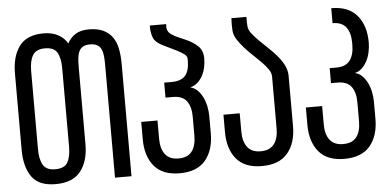

<svg xmlns="http://www.w3.org/2000/svg" viewBox="-49 -803 1841 905"><g transform="rotate(-5 871.0 -350.5)"><path d="M258 -535V-165C258 -133 253 -108.2 243 -90.5C233 -72.8 213.3 -64 184 -64C156 -64 136.8 -72.8 126.5 -90.5C116.2 -108.2 111 -133 111 -165V-535C111 -567 116.3 -591.8 127 -609.5C137.7 -627.2 157 -636 185 -636C213.7 -636 233 -627.2 243 -609.5C253 -591.8 258 -567 258 -535ZM399 -707C372.3 -707 350.8 -701.7 334.5 -691C318.2 -680.3 305.7 -666.3 297 -649C287.7 -666.3 273.3 -680.3 254 -691C234.7 -701.7 211.7 -707 185 -707C131.7 -707 93.2 -691 69.5 -659C45.8 -627 34 -584.3 34 -531V-169C34 -115.7 45 -73.2 67 -41.5C89 -9.8 126.7 6 180 6C234 6 273.5 -9.8 298.5 -41.5C323.5 -73.2 336 -115.7 336 -169V-535C336 -551 336.7 -565.2 338 -577.5C339.3 -589.8 342.2 -600.3 346.5 -609C350.8 -617.7 357 -624.3 365 -629C373 -633.7 384 -636 398 -636C412 -636 423.2 -633.7 431.5 -629C439.8 -624.3 446.2 -617.7 450.5 -609C454.8 -600.3 457.7 -589.8 459 -577.5C460.3 -565.2 461 -551 461 -535V0H539V-531C539 -557.7 536.8 -581.8 532.5 -603.5C528.2 -625.2 520.5 -643.7 509.5 -659C498.5 -674.3 484 -686.2 466 -694.5C448 -702.8 425.7 -707 399 -707Z M851 -393C863.7 -395.7 874.8 -401.2 884.5 -409.5C894.2 -417.8 902.3 -427.8 909 -439.5C915.7 -451.2 920.7 -464.2 924 -478.5C927.3 -492.8 929 -507.7 929 -523C929 -548.3 921.5 -568 906.5 -582C891.5 -596 874.3 -607.3 855 -616L817 -632.5C805 -637.5 793.7 -643.7 783 -651C772.3 -658.3 766 -668.3 764 -681C763.3 -682.3 763 -683.7 763 -685C763 -685.7 763.3 -686.7 764 -688V-700H687V-681C688.3 -667 691.3 -653.8 696 -641.5C700.7 -629.2 712.3 -617.7 731 -607C734.3 -605 739.2 -602.5 745.5 -599.5L766 -589.5L787.5 -579L804 -571C818 -563.7 829.3 -556.8 838 -550.5C846.7 -544.2 851 -536.3 851 -527V-520C851 -488 844.3 -464.3 831 -449C817.7 -433.7 796.3 -426 767 -426H731V-355H767C796.3 -355 817.7 -346.2 831 -328.5C844.3 -310.8 851 -286 851 -254V-165C851 -133 844.3 -108.2 831 -90.5C817.7 -72.8 796.3 -64 767 -64C739 -64 718.2 -72.8 704.5 -90.5C690.8 -108.2 684 -133 684 -165V-251H607V-169C607 -115.7 620.2 -73.2 646.5 -41.5C672.8 -9.8 713 6 767 6C821.7 6 862.3 -9.8 889 -41.5C915.7 -73.2 929 -115.7 929 -169V-250C929 -265.3 927.3 -281 924 -297C920.7 -313 915.7 -327.7 909 -341C902.3 -354.3 894.2 -365.7 884.5 -375C874.8 -384.3 863.7 -390.3 851 -393Z M1144 -701H1073C1072.3 -693.7 1072 -684 1072 -672C1072 -659.3 1072.3 -649.3 1073 -642C1074.3 -627.3 1079.5 -613 1088.5 -599C1097.5 -585 1108.2 -571.2 1120.5 -557.5C1132.8 -543.8 1146 -530.5 1160 -517.5C1174 -504.5 1187 -491.8 1199 -479.5C1211 -467.2 1220.8 -455.3 1228.5 -444C1236.2 -432.7 1240 -421.7 1240 -411V-165C1240 -133 1233.2 -108.2 1219.5 -90.5C1205.8 -72.8 1184.7 -64 1156 -64C1128 -64 1107.2 -72.8 1093.5 -90.5C1079.8 -108.2 1073 -133 1073 -165V-251H996V-169C996 -115.7 1009.2 -73.2 1035.5 -41.5C1061.8 -9.8 1102 6 1156 6C1210.7 6 1251.3 -9.8 1278 -41.5C1304.7 -73.2 1318 -115.7 1318 -169V-407C1318 -424.3 1313.8 -441.2 1305.5 -457.5C1297.2 -473.8 1286.7 -489.3 1274 -504C1261.3 -518.7 1247.7 -532.8 1233 -546.5L1192 -586C1179.3 -598.7 1168.5 -610.8 1159.5 -622.5C1150.5 -634.2 1145.7 -645.7 1145 -657C1144.3 -663 1144 -669.7 1144 -677Z M1630 -393C1642.7 -395.7 1653.8 -401.5 1663.5 -410.5C1673.2 -419.5 1681.3 -430.3 1688 -443C1694.7 -455.7 1699.7 -469.7 1703 -485C1706.3 -500.3 1708 -515.7 1708 -531C1708 -584.3 1694.5 -627 1667.5 -659C1640.5 -691 1600 -707 1546 -707V-636C1575.3 -636 1596.7 -627.2 1610 -609.5C1623.3 -591.8 1630 -567 1630 -535V-527C1630 -495 1623.3 -470.2 1610 -452.5C1596.7 -434.8 1575.3 -426 1546 -426H1514V-355H1546C1575.3 -355 1596.7 -346.2 1610 -328.5C1623.3 -310.8 1630 -286 1630 -254V-165C1630 -133 1623.3 -108.2 1610 -90.5C1596.7 -72.8 1575.3 -64 1546 -64C1518 -64 1497.2 -72.8 1483.5 -90.5C1469.8 -108.2 1463 -133 1463 -165V-251H1386V-169C1386 -115.7 1399.2 -73.2 1425.5 -41.5C1451.8 -9.8 1492 6 1546 6C1600.7 6 1641.3 -9.8 1668 -41.5C1694.7 -73.2 1708 -115.7 1708 -169V-250C1708 -265.3 1706.3 -281 1703 -297C1699.7 -313 1694.7 -327.7 1688 -341C1681.3 -354.3 1673.2 -365.7 1663.5 -375C1653.8 -384.3 1642.7 -390.3 1630 -393Z"/></g></svg>

Font: Bebas Neue Regular two
Style: Regular2
Weight: 400
Designer: Ryoichi Tsunekawa & LGV (GE)
Foundry: Free Software Foundation, Inc.
Version: Version 1.003 August 13, 2016